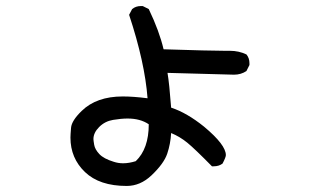

<svg xmlns="http://www.w3.org/2000/svg" viewBox="-20 -566 1040 635"><path d="M399 49Q309 49 261 3Q213 -43 213 -111Q213 -120 215 -143.5Q217 -167 250 -199Q299 -247 386 -247Q421 -247 468 -241Q459 -360 407 -517L417 -536Q429 -546 446 -546H452L472 -536Q507 -463 521 -403Q676 -398 723 -398H740Q770 -398 795 -386Q805 -374 805 -357V-351L795 -331Q777 -319 754 -319L534 -325Q540 -290 546 -210Q598 -193 655 -147Q727 -87 727 -53Q727 -46 716 -25Q704 -16 687 -16H681Q624 -74 599.5 -94Q575 -114 546 -126Q544 -90 533 -57.5Q522 -25 481 14Q444 49 399 49ZM387 -26Q407 -26 429 -33Q472 -74 472 -155Q444 -174 402 -174Q381 -174 354 -169.5Q327 -165 308 -146Q289 -127 289 -106Q289 -102 291.5 -87Q294 -72 308.5 -56.5Q323 -41 356 -31Q371 -26 387 -26Z"/></svg>

Font: Xiaolai SC
Style: Regular
Weight: 400
Designer: Nozomi Seto 瀬戸のぞみ
Version: Version 3.11;December 4, 2020;FontCreator 13.0.0.2613 64-bit